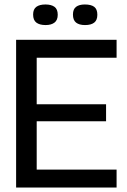

<svg xmlns="http://www.w3.org/2000/svg" viewBox="-20 -838 567 858"><path d="M52 0V-660H144V0ZM102 0V-80H501V0ZM102 -296V-372H454V-296ZM102 -580V-660H501V-580ZM360 -726Q334 -726 320 -737Q306 -748 306 -773Q306 -797 320 -807.5Q334 -818 359 -818Q387 -818 401 -807.5Q415 -797 415 -772Q415 -748 401 -737Q387 -726 360 -726ZM184 -726Q157 -726 142.5 -737Q128 -748 128 -773Q128 -797 142.5 -807.5Q157 -818 183 -818Q209 -818 223.5 -807.5Q238 -797 238 -772Q238 -748 223.5 -737Q209 -726 184 -726Z"/></svg>

Font: Bricolage Grotesque 96pt ExtraBold 96pt
Style: Regular
Weight: 400
Version: Version 1.001;gftools[0.9.33.dev8+g029e19f]